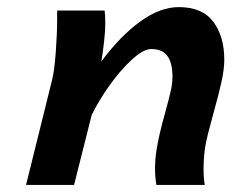

<svg xmlns="http://www.w3.org/2000/svg" viewBox="-20 -523 665 543"><path d="M418.5 -46.4Q418.5 -73.2 422.9 -100.1Q429.2 -141.1 447.8 -207Q458 -244.1 462.9 -265.9Q467.8 -287.6 467.8 -305.2Q467.8 -345.2 453.4 -364.7Q439 -384.3 407.7 -384.3Q385.7 -384.3 353.8 -355.2Q321.8 -326.2 290.5 -282.5Q259.3 -238.8 239.3 -197.8L189.5 0H53.7L127.4 -297.4Q133.8 -323.2 137.7 -375.2Q141.6 -427.2 141.6 -469.7V-493.2H275.9Q277.8 -479 277.8 -455.6Q277.8 -436.5 274.4 -405.8Q271 -375 266.6 -349.1Q319.8 -420.9 376.2 -461.9Q432.6 -502.9 485.8 -502.9Q552.2 -502.9 583.3 -461.4Q614.3 -419.9 614.3 -354Q614.3 -327.1 606.4 -291.5Q598.6 -255.9 583.5 -202.1Q565.4 -137.7 561 -111.3Q555.7 -80.6 555.7 -43.9Q555.7 -20 559.1 0H422.4Q418.5 -20 418.5 -46.4Z"/></svg>

Font: Lesson One
Style: Bold Italic
Weight: 700
Italic angle: -14°
Designer: But Ko, Victor Gaultney, Annie Olsen, Julie Remington, Don Collingsworth, Eric Hays, Becca Hirsbrunner
Version: Version 1.100